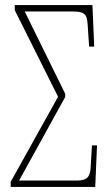

<svg xmlns="http://www.w3.org/2000/svg" viewBox="-20 -734 431 754"><path d="M22 0H354L361 -163H341L336 -76C334 -44 326 -25 283 -25H55L236 -353V-366L77 -689H265C321 -689 322 -672 325 -626L330 -551H350L343 -714H38V-694L208 -354L22 -20Z"/></svg>

Font: Noto Serif ExtraCondensed Thin
Style: Regular
Weight: 100
Width: 2
Designer: Monotype Design Team
Foundry: Monotype Imaging Inc.
Version: Version 2.013